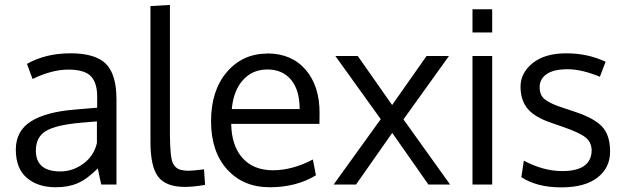

<svg xmlns="http://www.w3.org/2000/svg" viewBox="-20 -769 2604 800"><path d="M129.4 -141.6Q129.4 -54.7 231.4 -54.7Q282.7 -54.7 326.9 -86.7Q371.1 -118.7 383.8 -172.9V-263.2Q381.3 -263.2 354.2 -260.7Q327.1 -258.3 318.8 -257.8Q212.9 -248.5 171.1 -223.1Q129.4 -197.8 129.4 -141.6ZM92.3 -502.9Q170.4 -546.9 273.7 -546.9Q377 -546.9 421.1 -503.2Q465.3 -459.5 465.3 -354.5V0H401.9Q394.5 -31.2 387.7 -67.4Q343.3 -22.9 304.2 -5.9Q265.1 11.2 212.4 11.2Q137.2 11.2 91.6 -28.1Q45.9 -67.4 45.9 -145.3Q45.9 -223.1 108.2 -262.7Q170.4 -302.2 287.6 -312Q303.7 -313.5 336.2 -316.2Q368.7 -318.8 384.8 -320.3V-367.7Q384.8 -424.3 358.4 -451.7Q332 -479 264.2 -479Q196.3 -479 115.7 -439.9Z M750 9.8Q671.9 9.8 639.4 -32.2Q606.9 -74.2 606.9 -178.2V-743.7L688 -748.5V-210.4Q688.5 -113.3 700.2 -89.4Q711.9 -65.4 736.3 -60.5Q749 -57.6 766.6 -57.6Q784.2 -57.6 830.1 -63.5L834.5 1.5Q784.2 9.8 750 9.8Z M945.8 -314.5H1228.5Q1228.5 -394 1192.6 -436.8Q1156.7 -479.5 1094.2 -479.5Q1031.7 -479.5 992.2 -435.3Q952.6 -391.1 945.8 -314.5ZM1311.5 -296.9 1311 -252.9H943.4Q944.8 -161.6 990.5 -110.6Q1036.1 -59.6 1117.2 -59.6Q1198.2 -59.6 1283.7 -104.5L1296.4 -38.6Q1214.8 11.2 1104.2 11.2Q993.7 11.2 926.5 -63Q859.4 -137.2 859.4 -263.9Q859.4 -390.6 924.3 -467.8Q989.7 -544.9 1092.3 -545.9Q1093.3 -545.9 1094.2 -546.4Q1195.8 -545.9 1253.9 -478Q1312 -410.2 1311.5 -296.9Z M1370.1 0 1566.4 -272.5 1377.4 -535.6H1470.7L1613.8 -331.5L1757.3 -535.6H1850.6L1661.1 -271.5L1855.5 0H1765.1L1614.3 -215.3L1463.4 0Z M1948.7 -633.8V-730.5H2030.8V-633.8ZM1948.7 0V-535.6H2030.8V0Z M2152.3 -30.8 2162.6 -99.6Q2244.1 -56.2 2322.8 -56.2Q2441.9 -56.2 2445.3 -140.1Q2445.3 -175.8 2419.9 -196.3Q2394.5 -216.8 2320.3 -242.2L2279.8 -256.3Q2210 -279.3 2179.7 -314.5Q2148.9 -350.1 2148.9 -408.2Q2148.9 -464.8 2199.2 -505.9Q2250 -546.9 2339.4 -546.9Q2428.7 -546.9 2503.4 -511.7L2479.5 -449.2Q2403.8 -480.5 2345.2 -480.5Q2286.6 -480.5 2257.6 -460.2Q2228.5 -439.9 2228.5 -406Q2228.5 -372.1 2249.5 -355.5Q2270.5 -338.9 2310.1 -325.2Q2349.6 -311.5 2374 -303.7Q2455.1 -277.3 2488.5 -241.7Q2522 -206.1 2522 -138.2Q2522.5 -70.3 2469.7 -29.3Q2417.5 11.7 2318.4 11.7Q2317.9 11.7 2317.4 11.7Q2217.8 11.7 2152.3 -30.8Z"/></svg>

Font: Oxygen
Style: Normal
Weight: 400
Designer: Vernon Adams
Foundry: Vernon Adams
Version: Version Release 0.2.2 webfont; ttfautohint (v0.8.52-bc40) -l